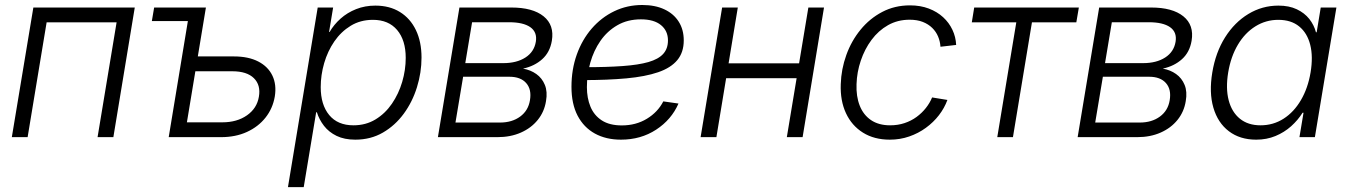

<svg xmlns="http://www.w3.org/2000/svg" viewBox="-20 -560 5505 784"><path d="M530.3 -529.3 442.9 0H378.4L456.1 -468.8H170.4L92.8 0H28.3L116.2 -529.3Z M600.1 -474.1 609.4 -529.3H786.1L776.9 -474.1ZM776.4 -329.6H935.1Q994.6 -329.6 1034.7 -308.8Q1074.7 -288.1 1092.3 -251.2Q1109.9 -214.4 1102.1 -166Q1093.8 -117.2 1064.2 -79.8Q1034.7 -42.5 988.3 -21.2Q941.9 0 882.8 0H668.9L756.3 -529.3H820.8L743.2 -60.5H887.7Q947.8 -60.5 988.5 -89.1Q1029.3 -117.7 1037.1 -165Q1045.4 -212.4 1016.8 -240.7Q988.3 -269 928.2 -269H766.6Z M1155.8 204.1 1277.3 -529.3H1340.3L1323.7 -429.2H1325.7Q1343.3 -459.5 1370.6 -483.9Q1397.9 -508.3 1434.1 -522.7Q1470.2 -537.1 1512.7 -537.1Q1570.8 -537.1 1613 -511Q1655.3 -484.9 1678.2 -437.3Q1701.2 -389.6 1701.2 -325.2Q1701.2 -263.7 1682.6 -203.9Q1664.1 -144 1628.7 -95.7Q1593.3 -47.4 1543.5 -18.6Q1493.7 10.3 1430.7 10.3Q1386.2 10.3 1354.5 -5.1Q1322.8 -20.5 1303 -46.1Q1283.2 -71.8 1273.9 -101.6H1271L1220.2 204.1ZM1423.3 -48.3Q1473.6 -48.3 1513.2 -72.3Q1552.7 -96.2 1580.3 -136.5Q1607.9 -176.8 1622.3 -225.6Q1636.7 -274.4 1636.7 -323.7Q1636.7 -396 1601.6 -437.5Q1566.4 -479 1502.9 -479Q1451.7 -479 1412.1 -454.8Q1372.6 -430.7 1345.2 -390.9Q1317.9 -351.1 1303.7 -302.2Q1289.6 -253.4 1289.6 -204.1Q1289.6 -132.3 1324.2 -90.3Q1358.9 -48.3 1423.3 -48.3Z M1768.1 0 1856 -529.3H2067.9Q2155.3 -529.3 2199.7 -493.4Q2244.1 -457.5 2233.4 -393.6Q2225.6 -346.7 2194.1 -318.4Q2162.6 -290 2115.7 -279.8Q2146.5 -274.4 2169.9 -257.8Q2193.4 -241.2 2204.8 -213.4Q2216.3 -185.5 2209.5 -147Q2202.6 -103.5 2175.8 -70.3Q2148.9 -37.1 2106.9 -18.6Q2064.9 0 2011.7 0ZM1839.8 -59.6H2021.5Q2070.8 -59.6 2104 -84Q2137.2 -108.4 2144 -150.9Q2151.4 -194.8 2128.7 -220.7Q2106 -246.6 2060.1 -246.6H1871.1ZM1879.9 -302.2H2035.2Q2089.8 -302.2 2125.5 -325.2Q2161.1 -348.1 2168 -389.6Q2174.3 -428.7 2145.5 -449Q2116.7 -469.2 2058.6 -469.2H1907.7Z M2515.6 10.3Q2454.6 10.3 2409.2 -14.6Q2363.8 -39.6 2338.6 -87.6Q2313.5 -135.7 2313.5 -205.6Q2313.5 -276.4 2335.2 -337.2Q2356.9 -397.9 2396.2 -443.4Q2435.5 -488.8 2488.3 -514.2Q2541 -539.6 2602.5 -539.6Q2655.3 -539.6 2693.1 -521.7Q2731 -503.9 2751.5 -471.4Q2772 -439 2772 -395Q2772 -346.2 2745.6 -314.5Q2719.2 -282.7 2667 -264.9Q2614.7 -247.1 2537.8 -240Q2460.9 -232.9 2359.9 -232.9L2367.7 -285.6Q2458 -285.6 2522.5 -290.3Q2586.9 -294.9 2627.7 -306.6Q2668.5 -318.4 2688 -339.8Q2707.5 -361.3 2707.5 -395Q2707.5 -434.1 2679 -457.5Q2650.4 -481 2597.2 -481Q2542.5 -481 2501 -457Q2459.5 -433.1 2431.9 -393.3Q2404.3 -353.5 2390.4 -304.2Q2376.5 -254.9 2376.5 -204.1Q2376.5 -159.7 2391.1 -124.3Q2405.8 -88.9 2437.3 -68.4Q2468.8 -47.9 2519 -47.9Q2576.7 -47.9 2621.3 -75Q2666 -102.1 2688.5 -146L2750.5 -137.2Q2721.7 -71.3 2659.2 -30.5Q2596.7 10.3 2515.6 10.3Z M3259.3 -301.3 3249.5 -240.7H2929.2L2939 -301.3ZM2992.7 -529.3 2905.3 0H2840.8L2928.7 -529.3ZM3344.7 -529.3 3257.3 0H3192.9L3280.8 -529.3Z M3613.3 10.3Q3549.8 10.3 3503.9 -18.3Q3458 -46.9 3434.3 -97.9Q3410.6 -148.9 3413.1 -216.3Q3415 -277.8 3435.8 -335.4Q3456.5 -393.1 3493.9 -438.7Q3531.2 -484.4 3582.3 -511.2Q3633.3 -538.1 3695.8 -538.1Q3738.3 -538.1 3772.5 -525.1Q3806.6 -512.2 3831.1 -489.7Q3855.5 -467.3 3869.1 -438.2Q3882.8 -409.2 3884.3 -376.5L3820.3 -369.1Q3818.8 -391.1 3810.5 -410.9Q3802.2 -430.7 3786.6 -446Q3771 -461.4 3748 -470.5Q3725.1 -479.5 3694.3 -479.5Q3645.5 -479.5 3606.2 -457.3Q3566.9 -435.1 3538.8 -397.2Q3510.7 -359.4 3494.9 -312.5Q3479 -265.6 3477.5 -216.3Q3475.6 -166.5 3490.5 -128.7Q3505.4 -90.8 3536.6 -69.6Q3567.9 -48.3 3614.7 -48.3Q3646.5 -48.3 3673.6 -57.4Q3700.7 -66.4 3722.7 -82.5Q3744.6 -98.6 3760.7 -119.1Q3776.9 -139.6 3786.1 -162.1L3848.6 -151.9Q3836.4 -118.7 3814 -89.6Q3791.5 -60.5 3760.7 -38.1Q3730 -15.6 3692.6 -2.7Q3655.3 10.3 3613.3 10.3Z M4052.2 0 4129.9 -468.8H3948.2L3958 -529.3H4385.3L4375 -468.8H4193.8L4116.2 0Z M4380.4 0 4468.3 -529.3H4680.2Q4767.6 -529.3 4812 -493.4Q4856.4 -457.5 4845.7 -393.6Q4837.9 -346.7 4806.4 -318.4Q4774.9 -290 4728 -279.8Q4758.8 -274.4 4782.2 -257.8Q4805.7 -241.2 4817.1 -213.4Q4828.6 -185.5 4821.8 -147Q4814.9 -103.5 4788.1 -70.3Q4761.2 -37.1 4719.2 -18.6Q4677.2 0 4624 0ZM4452.1 -59.6H4633.8Q4683.1 -59.6 4716.3 -84Q4749.5 -108.4 4756.3 -150.9Q4763.7 -194.8 4741 -220.7Q4718.3 -246.6 4672.4 -246.6H4483.4ZM4492.2 -302.2H4647.5Q4702.1 -302.2 4737.8 -325.2Q4773.4 -348.1 4780.3 -389.6Q4786.6 -428.7 4757.8 -449Q4729 -469.2 4670.9 -469.2H4520Z M5109.4 10.3Q5043 10.3 4997.8 -24.2Q4952.6 -58.6 4934.6 -120.4Q4916.5 -182.1 4930.2 -264.2Q4943.8 -346.2 4982.4 -407.5Q5021 -468.8 5077.4 -502.9Q5133.8 -537.1 5200.2 -537.1Q5243.7 -537.1 5275.1 -522.2Q5306.6 -507.3 5326.2 -482.7Q5345.7 -458 5353.5 -428.2H5356.4L5373 -529.3H5437L5349.1 0H5286.1L5302.7 -99.6H5298.8Q5279.8 -69.3 5252 -44.4Q5224.1 -19.5 5188.2 -4.6Q5152.3 10.3 5109.4 10.3ZM5127 -48.3Q5179.2 -48.3 5221.4 -75.4Q5263.7 -102.5 5292.2 -151.4Q5320.8 -200.2 5331.5 -264.2Q5342.3 -328.6 5330.1 -377Q5317.9 -425.3 5284.9 -452.1Q5252 -479 5199.7 -479Q5148.9 -479 5106.2 -452.4Q5063.5 -425.8 5034.7 -377.4Q5005.9 -329.1 4995.1 -264.2Q4984.4 -199.2 4997.1 -150.6Q5009.8 -102.1 5043 -75.2Q5076.2 -48.3 5127 -48.3Z"/></svg>

Font: Inter 24pt Light
Style: Italic
Weight: 300
Italic angle: -9.3988°
Designer: Rasmus Andersson
Foundry: rsms
Version: Version 4.001;git-66647c0bb